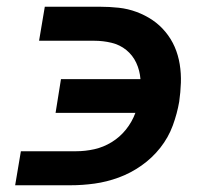

<svg xmlns="http://www.w3.org/2000/svg" viewBox="-20 -550 640 570"><path d="M25 0 42 -101H206Q233 -101 260 -107Q287 -113 311.5 -128Q336 -143 354 -165.5Q372 -188 382 -215H145L161 -315H397Q395 -341 384.5 -363.5Q374 -386 355 -401.5Q336 -417 311 -423Q286 -429 260 -429H96L113 -530H277Q305 -530 332.5 -527Q360 -524 385.5 -514.5Q411 -505 432.5 -490.5Q454 -476 471 -455.5Q488 -435 498.5 -411Q509 -387 513.5 -359.5Q518 -332 517 -304Q516 -276 512 -248Q506 -213 493 -177.5Q480 -142 456 -111.5Q432 -81 400 -58.5Q368 -36 332.5 -23Q297 -10 261 -5Q225 0 189 0Z"/></svg>

Font: Iosevka Curly Extended
Style: Bold Italic
Weight: 700
Width: 7
Italic angle: -9°
Monospace: yes
Designer: Belleve Invis
Foundry: Belleve Invis
Version: Version 11.1.0; ttfautohint (v1.8.3)